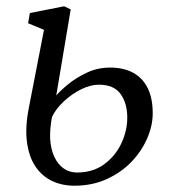

<svg xmlns="http://www.w3.org/2000/svg" viewBox="-20 -580 544 611"><path d="M217 11Q177.5 11 145.5 -4.2Q113.5 -19.5 92.8 -50.2Q72 -81 65.8 -128Q59.5 -175 72 -238L120 -485L69.5 -506L75 -538.5L184 -560L205 -550L159 -276Q170.5 -290 195.8 -311Q221 -332 255.8 -348.5Q290.5 -365 330.5 -365Q374 -365 404.2 -348.2Q434.5 -331.5 450.2 -299.2Q466 -267 466 -219.5Q466 -180 448.2 -139.2Q430.5 -98.5 397.8 -64.5Q365 -30.5 319 -9.8Q273 11 217 11ZM225 -31Q275.5 -31 311.2 -57Q347 -83 366 -123.5Q385 -164 385 -205.5Q385 -251 363.8 -280.8Q342.5 -310.5 294.5 -310.5Q268 -310.5 238.2 -295.8Q208.5 -281 183.2 -257.5Q158 -234 145.5 -208Q142 -190 140.5 -172.5Q139 -155 139.5 -139Q141.5 -105.5 152.8 -81.2Q164 -57 182.5 -44Q201 -31 225 -31Z"/></svg>

Font: Merriweather 36pt Light
Style: Italic
Weight: 300
Italic angle: -7.8°
Version: Version 2.101